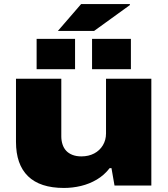

<svg xmlns="http://www.w3.org/2000/svg" viewBox="-20 -917 828 949"><path d="M296 12Q178 12 118.5 -46Q59 -104 59 -216V-528H283V-243Q283 -222 289 -203.5Q295 -185 307 -172Q319 -159 338 -151.5Q357 -144 382 -144Q418 -144 445.5 -158.5Q473 -173 488.5 -199Q504 -225 504 -257V-528H728V0H546L531 -86H522Q495 -51 458.5 -29.5Q422 -8 380.5 2Q339 12 296 12ZM161 -575V-725H351V-575ZM435 -575V-725H627V-575ZM266 -764 381 -897H622V-892L445 -764Z"/></svg>

Font: Archivo Expanded Black
Style: Regular
Weight: 900
Width: 7
Designer: Hector Gatti
Foundry: Omnibus-Type
Version: Version 2.001